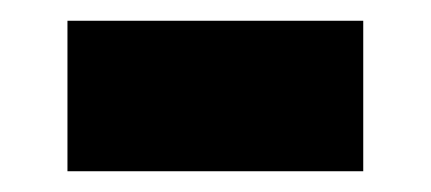

<svg xmlns="http://www.w3.org/2000/svg" viewBox="-20 -366 415 185"><path d="M45 -201V-346H330V-201Z"/></svg>

Font: Archivo SemiExpanded ExtraBold
Style: Regular
Weight: 800
Width: 6
Designer: Hector Gatti
Foundry: Omnibus-Type
Version: Version 2.001; ttfautohint (v1.8.3)